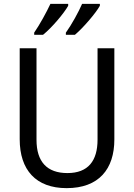

<svg xmlns="http://www.w3.org/2000/svg" viewBox="-20 -964 694 994"><path d="M497 -934V-944H405C388 -904 350 -835 321 -795V-784H368C410 -819 476 -896 497 -934ZM333 -934V-944H241C222 -903 186 -837 157 -795V-784H203C249 -821 311 -895 333 -934ZM572 -242V-714H485V-241C485 -132 437 -68 329 -68C223 -68 169 -127 169 -240V-714H82V-243C82 -84 166 10 325 10C492 10 572 -89 572 -242Z"/></svg>

Font: Noto Sans Arabic UI SmCn
Style: Regular
Weight: 400
Width: 4
Designer: Monotype Design Team, Nadine Chahine and Nizar Qandah
Foundry: Monotype Imaging Inc.
Version: Version 2.010